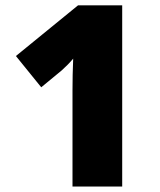

<svg xmlns="http://www.w3.org/2000/svg" viewBox="-20 -685 586 705"><path d="M428.7 -665.3V0H246.2V-352.4Q246.2 -410 248.7 -469.7Q231 -448.4 206.8 -426.7L131.4 -364.5L38.4 -479.3L266.4 -665.3Z"/></svg>

Font: Khula ExtraBold
Style: Regular
Weight: 800
Designer: Erin McLaughlin, Steve Matteson
Version: Version 1.002;PS 1.0;hotconv 1.0.72;makeotf.lib2.5.5900; ttf